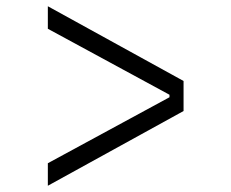

<svg xmlns="http://www.w3.org/2000/svg" viewBox="-20 -657 740 614"><path d="M567 -350H522V-354L133 -565V-637L567 -398ZM567 -350V-302L133 -63V-135L522 -346V-350Z"/></svg>

Font: Martian Mono SemiExpanded ExtraLight
Style: Regular
Weight: 250
Monospace: yes
Version: Version 0.930